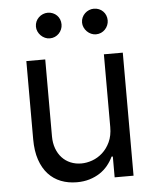

<svg xmlns="http://www.w3.org/2000/svg" viewBox="-54 -796 688 848"><g transform="rotate(-5 290.5 -371.5)"><path d="M420.5 -545.5H504.3V0H420.5V-92.3H414.8Q405.2 -71.7 390.3 -53.4Q375.4 -35.2 355.1 -21.8Q334.9 -8.5 309.3 -0.7Q283.7 7.1 252.8 7.1Q214.5 7.1 182.2 -5.5Q149.9 -18.1 126.4 -43.7Q103 -69.2 89.8 -108Q76.7 -146.7 76.7 -198.9V-545.5H160.5V-204.5Q160.5 -174.7 169.4 -150.6Q178.3 -126.4 194.1 -109.4Q209.9 -92.3 231.9 -83.1Q253.9 -73.9 279.8 -73.9Q303.3 -73.9 328.1 -82.7Q353 -91.6 373.6 -110.1Q394.2 -128.6 407.3 -156.6Q420.5 -184.7 420.5 -223ZM188.9 -636.4Q177.9 -636.4 167.6 -641Q157.3 -645.6 149.3 -653.6Q141.3 -661.6 136.7 -671.9Q132.1 -682.2 132.1 -693.2Q132.1 -705.6 136.7 -715.9Q141.3 -726.2 149.3 -733.8Q157.3 -741.5 167.6 -745.7Q177.9 -750 188.9 -750Q201.3 -750 211.6 -745.7Q221.9 -741.5 229.6 -733.8Q237.2 -726.2 241.5 -715.9Q245.7 -705.6 245.7 -693.2Q245.7 -682.2 241.5 -671.9Q237.2 -661.6 229.6 -653.6Q221.9 -645.6 211.6 -641Q201.3 -636.4 188.9 -636.4ZM393.5 -636.4Q382.5 -636.4 372.2 -641Q361.9 -645.6 353.9 -653.6Q345.9 -661.6 341.3 -671.9Q336.6 -682.2 336.6 -693.2Q336.6 -705.6 341.3 -715.9Q345.9 -726.2 353.9 -733.8Q361.9 -741.5 372.2 -745.7Q382.5 -750 393.5 -750Q405.9 -750 416.2 -745.7Q426.5 -741.5 434.1 -733.8Q441.8 -726.2 446 -715.9Q450.3 -705.6 450.3 -693.2Q450.3 -682.2 446 -671.9Q441.8 -661.6 434.1 -653.6Q426.5 -645.6 416.2 -641Q405.9 -636.4 393.5 -636.4Z"/></g></svg>

Font: Fast_Sans-Dotted
Style: Regular
Weight: 400
Version: Version 3.018